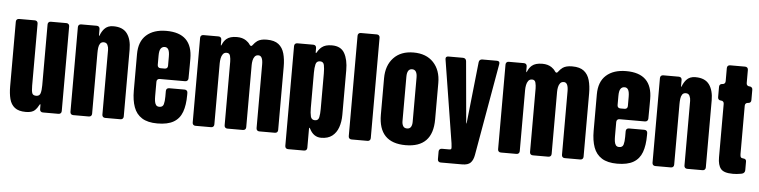

<svg xmlns="http://www.w3.org/2000/svg" viewBox="-53 -1140 6107 1544"><g transform="rotate(5 3000.5 -368.5)"><path d="M33.2 -708Q33.2 -719.2 39.8 -725.8Q46.4 -732.4 57.6 -732.4H184.6Q195.8 -732.4 202.4 -725.8Q209 -719.2 209 -708V-207.5Q209 -163.6 215.8 -146.2Q222.7 -128.9 248 -128.9Q275.4 -128.9 282.5 -153.3Q289.6 -177.7 289.6 -216.3V-708Q289.6 -719.2 296.1 -725.8Q302.7 -732.4 314 -732.4H439.5Q450.7 -732.4 457.3 -725.8Q463.9 -719.2 463.9 -708V-24.4Q463.9 -13.2 457.3 -6.6Q450.7 0 439.5 0H313.5Q302.2 0 295.7 -6.6Q289.1 -13.2 289.1 -24.4V-53.7Q289.1 -64.9 286.6 -64.9Q284.2 -64.9 279.3 -55.7Q266.1 -29.8 249.5 -14.2Q226.6 7.8 176.3 7.8Q117.7 7.8 86.7 -16.6Q55.7 -41 44.4 -84.7Q33.2 -128.4 33.2 -187Z M558.6 0Q547.4 0 540.8 -6.6Q534.2 -13.2 534.2 -24.4V-708Q534.2 -719.2 540.8 -725.8Q547.4 -732.4 558.6 -732.4H684.6Q695.8 -732.4 702.4 -725.8Q709 -719.2 709 -708V-663.6Q709 -652.3 710.4 -652.3Q712.9 -652.3 716.3 -662.6Q727.1 -689.9 745.6 -710.9Q772 -740.2 817.9 -740.2Q818.4 -740.2 819.3 -740.2Q895.5 -740.2 929.9 -693.4Q964.4 -646.5 964.4 -564.9V-24.4Q964.4 -13.2 957.8 -6.6Q951.2 0 939.9 0H816.4Q805.2 0 798.6 -6.6Q792 -13.2 792 -24.4V-546.9Q792 -568.4 783.2 -586.7Q774.4 -605 752.9 -605Q732.9 -605 723.4 -591.1Q713.9 -577.1 711.4 -556.4Q709 -535.6 709 -515.1V-24.4Q709 -13.2 702.4 -6.6Q695.8 0 684.6 0Z M1456.5 -374.5Q1456.1 -363.3 1449.2 -356.7Q1442.4 -350.1 1431.2 -350.1H1226.1Q1214.8 -350.1 1208.3 -343.5Q1201.7 -336.9 1201.7 -325.7V-208.5Q1201.7 -189 1204.1 -170.2Q1206.5 -151.4 1215.1 -139.2Q1223.6 -127 1242.7 -127Q1270 -127 1276.9 -150.6Q1283.7 -174.3 1283.7 -212.4V-258.3Q1283.7 -269.5 1290.3 -276.1Q1296.9 -282.7 1308.1 -282.7H1433.1Q1444.3 -282.7 1450.9 -276.1Q1457.5 -269.5 1457.5 -258.3V-241.2Q1457.5 -159.2 1437.3 -103.8Q1417 -48.3 1368.9 -20.3Q1320.8 7.8 1237.8 7.8Q1159.7 7.8 1113.3 -21.5Q1066.9 -50.8 1046.9 -106Q1026.9 -161.1 1026.9 -238.8V-533.2Q1026.9 -635.3 1085.4 -687.7Q1144 -740.2 1246.6 -740.2Q1457.5 -740.2 1457.5 -533.2V-480ZM1200.7 -461.4Q1200.7 -450.2 1207.3 -443.6Q1213.9 -437 1225.1 -437H1259.3Q1270.5 -437 1277.1 -443.6Q1283.7 -450.2 1283.7 -461.4V-535.6Q1283.7 -575.2 1273.9 -592.5Q1264.2 -609.9 1244.6 -609.9Q1223.6 -609.9 1212.2 -593.3Q1200.7 -576.7 1200.7 -535.6Z M1545.4 0Q1534.2 0 1527.6 -6.6Q1521 -13.2 1521 -24.4V-708Q1521 -719.2 1527.6 -725.8Q1534.2 -732.4 1545.4 -732.4H1667.5Q1678.7 -732.4 1685.3 -725.8Q1691.9 -719.2 1691.9 -708V-671.9Q1691.9 -660.6 1693.8 -660.6Q1695.3 -660.6 1699.7 -670.4Q1711.4 -698.7 1731.9 -716.3Q1760.3 -740.2 1814.9 -740.2Q1815.9 -740.2 1816.9 -740.2Q1859.9 -740.2 1890.1 -720.2Q1910.2 -707 1922.4 -688Q1928.7 -678.7 1935.1 -678.7Q1941.4 -678.7 1946.8 -687Q1962.4 -708.5 1981 -721.7Q2007.8 -740.2 2055.7 -740.2Q2056.6 -740.2 2058.1 -740.2Q2119.1 -740.2 2152.1 -714.1Q2185.1 -688 2198 -641.8Q2210.9 -595.7 2210.9 -535.2V-24.4Q2210.9 -13.2 2204.3 -6.6Q2197.8 0 2186.5 0H2061Q2049.8 0 2043.2 -6.6Q2036.6 -13.2 2036.6 -24.4V-538.1Q2036.6 -608.9 2000.5 -608.9Q1981.4 -608.9 1971.2 -595.9Q1960.9 -583 1957 -564Q1953.1 -544.9 1953.1 -525.9V-24.4Q1953.1 -13.2 1946.5 -6.6Q1939.9 0 1928.7 0H1803.2Q1792 0 1785.4 -6.6Q1778.8 -13.2 1778.8 -24.4V-538.1Q1778.8 -561 1773.2 -584Q1767.6 -606.9 1744.6 -606.9Q1725.1 -606.9 1714.4 -592.8Q1703.6 -578.6 1699.7 -557.9Q1695.8 -537.1 1695.8 -517.1V-24.4Q1695.8 -13.2 1689.2 -6.6Q1682.6 0 1671.4 0Z M2303.7 122.1Q2292.5 122.1 2285.9 115.5Q2279.3 108.9 2279.3 97.7V-708Q2279.3 -719.2 2285.9 -725.8Q2292.5 -732.4 2303.7 -732.4H2432.6Q2443.8 -732.4 2450.4 -725.8Q2457 -719.2 2457 -708V-678.7Q2457 -667 2459.5 -667Q2461.9 -667 2467.3 -676.3Q2481.4 -701.7 2502 -717.8Q2530.3 -740.2 2581.5 -740.2Q2582.5 -740.2 2583.5 -740.2Q2655.3 -740.2 2684.8 -688Q2714.4 -635.7 2714.4 -551.3V-190.9Q2714.4 -134.8 2698.5 -89.6Q2682.6 -44.4 2648.7 -18.3Q2614.7 7.8 2560.1 7.8Q2499 7.8 2466.8 -55.7Q2461.9 -64.9 2459.5 -64.9Q2457 -64.9 2457 -53.7V97.7Q2457 108.9 2450.4 115.5Q2443.8 122.1 2432.6 122.1ZM2498.5 -128.4Q2525.9 -128.4 2531.5 -155.8Q2537.1 -183.1 2537.1 -223.1V-509.3Q2537.1 -549.8 2531.5 -576.9Q2525.9 -604 2498.5 -604Q2470.2 -604 2463.6 -576.4Q2457 -548.8 2457 -509.3V-223.1Q2457 -183.6 2463.6 -156Q2470.2 -128.4 2498.5 -128.4Z M2805.2 0Q2793.9 0 2787.4 -6.6Q2780.8 -13.2 2780.8 -24.4V-835Q2780.8 -846.2 2787.4 -852.8Q2793.9 -859.4 2805.2 -859.4H2934.1Q2945.3 -859.4 2951.9 -852.8Q2958.5 -846.2 2958.5 -835V-24.4Q2958.5 -13.2 2951.9 -6.6Q2945.3 0 2934.1 0Z M3241.7 7.8Q3022.9 7.8 3022.9 -219.2V-513.2Q3022.9 -616.7 3081.1 -678.5Q3139.2 -740.2 3241.7 -740.2Q3344.7 -740.2 3402.8 -678.5Q3460.9 -616.7 3460.9 -513.2V-219.2Q3460.9 7.8 3241.7 7.8ZM3241.7 -127Q3263.7 -127 3273.2 -142.8Q3282.7 -158.7 3282.7 -183.1V-541Q3282.7 -605 3241.7 -605Q3200.7 -605 3200.7 -541V-183.1Q3200.7 -158.7 3210.2 -142.8Q3219.7 -127 3241.7 -127Z M3535.6 122.1Q3524.4 122.1 3517.8 115.5Q3511.2 108.9 3511.2 97.7V35.6Q3511.2 24.4 3517.8 17.8Q3524.4 11.2 3535.6 11.2H3595.2Q3604.5 11.2 3609.4 7.8Q3612.3 5.9 3612.1 -8.1Q3611.8 -22 3608.9 -40L3502 -708.5Q3500 -719.7 3505.6 -726.1Q3511.2 -732.4 3522.5 -732.4H3641.1Q3652.3 -732.4 3659.7 -725.8Q3667 -719.2 3668 -708L3711.9 -217.8Q3713.4 -207 3714.4 -207Q3716.3 -207 3716.8 -217.8L3769.5 -708Q3770.5 -719.2 3777.8 -725.8Q3785.2 -732.4 3796.4 -732.4H3916Q3927.2 -732.4 3932.6 -726.1Q3938 -719.7 3936 -708.5L3804.7 38.1Q3797.4 79.6 3776.6 100.8Q3755.9 122.1 3708.5 122.1Z M4010.7 0Q3999.5 0 3992.9 -6.6Q3986.3 -13.2 3986.3 -24.4V-708Q3986.3 -719.2 3992.9 -725.8Q3999.5 -732.4 4010.7 -732.4H4132.8Q4144 -732.4 4150.6 -725.8Q4157.2 -719.2 4157.2 -708V-671.9Q4157.2 -660.6 4159.2 -660.6Q4160.6 -660.6 4165 -670.4Q4176.8 -698.7 4197.3 -716.3Q4225.6 -740.2 4280.3 -740.2Q4281.2 -740.2 4282.2 -740.2Q4325.2 -740.2 4355.5 -720.2Q4375.5 -707 4387.7 -688Q4394 -678.7 4400.4 -678.7Q4406.7 -678.7 4412.1 -687Q4427.7 -708.5 4446.3 -721.7Q4473.1 -740.2 4521 -740.2Q4522 -740.2 4523.4 -740.2Q4584.5 -740.2 4617.4 -714.1Q4650.4 -688 4663.3 -641.8Q4676.3 -595.7 4676.3 -535.2V-24.4Q4676.3 -13.2 4669.7 -6.6Q4663.1 0 4651.9 0H4526.4Q4515.1 0 4508.5 -6.6Q4502 -13.2 4502 -24.4V-538.1Q4502 -608.9 4465.8 -608.9Q4446.8 -608.9 4436.5 -595.9Q4426.3 -583 4422.4 -564Q4418.5 -544.9 4418.5 -525.9V-24.4Q4418.5 -13.2 4411.9 -6.6Q4405.3 0 4394 0H4268.6Q4257.3 0 4250.7 -6.6Q4244.1 -13.2 4244.1 -24.4V-538.1Q4244.1 -561 4238.5 -584Q4232.9 -606.9 4210 -606.9Q4190.4 -606.9 4179.7 -592.8Q4168.9 -578.6 4165 -557.9Q4161.1 -537.1 4161.1 -517.1V-24.4Q4161.1 -13.2 4154.5 -6.6Q4147.9 0 4136.7 0Z M5168.5 -374.5Q5168 -363.3 5161.1 -356.7Q5154.3 -350.1 5143.1 -350.1H4938Q4926.8 -350.1 4920.2 -343.5Q4913.6 -336.9 4913.6 -325.7V-208.5Q4913.6 -189 4916 -170.2Q4918.5 -151.4 4927 -139.2Q4935.5 -127 4954.6 -127Q4981.9 -127 4988.8 -150.6Q4995.6 -174.3 4995.6 -212.4V-258.3Q4995.6 -269.5 5002.2 -276.1Q5008.8 -282.7 5020 -282.7H5145Q5156.2 -282.7 5162.8 -276.1Q5169.4 -269.5 5169.4 -258.3V-241.2Q5169.4 -159.2 5149.2 -103.8Q5128.9 -48.3 5080.8 -20.3Q5032.7 7.8 4949.7 7.8Q4871.6 7.8 4825.2 -21.5Q4778.8 -50.8 4758.8 -106Q4738.8 -161.1 4738.8 -238.8V-533.2Q4738.8 -635.3 4797.4 -687.7Q4856 -740.2 4958.5 -740.2Q5169.4 -740.2 5169.4 -533.2V-480ZM4912.6 -461.4Q4912.6 -450.2 4919.2 -443.6Q4925.8 -437 4937 -437H4971.2Q4982.4 -437 4989 -443.6Q4995.6 -450.2 4995.6 -461.4V-535.6Q4995.6 -575.2 4985.8 -592.5Q4976.1 -609.9 4956.5 -609.9Q4935.5 -609.9 4924.1 -593.3Q4912.6 -576.7 4912.6 -535.6Z M5257.3 0Q5246.1 0 5239.5 -6.6Q5232.9 -13.2 5232.9 -24.4V-708Q5232.9 -719.2 5239.5 -725.8Q5246.1 -732.4 5257.3 -732.4H5383.3Q5394.5 -732.4 5401.1 -725.8Q5407.7 -719.2 5407.7 -708V-663.6Q5407.7 -652.3 5409.2 -652.3Q5411.6 -652.3 5415 -662.6Q5425.8 -689.9 5444.3 -710.9Q5470.7 -740.2 5516.6 -740.2Q5517.1 -740.2 5518.1 -740.2Q5594.2 -740.2 5628.7 -693.4Q5663.1 -646.5 5663.1 -564.9V-24.4Q5663.1 -13.2 5656.5 -6.6Q5649.9 0 5638.7 0H5515.1Q5503.9 0 5497.3 -6.6Q5490.7 -13.2 5490.7 -24.4V-546.9Q5490.7 -568.4 5481.9 -586.7Q5473.1 -605 5451.7 -605Q5431.6 -605 5422.1 -591.1Q5412.6 -577.1 5410.2 -556.4Q5407.7 -535.6 5407.7 -515.1V-24.4Q5407.7 -13.2 5401.1 -6.6Q5394.5 0 5383.3 0Z M5761.7 -546.4Q5761.7 -557.6 5755.1 -564.2Q5748.5 -570.8 5737.3 -570.8Q5726.1 -570.8 5719.2 -577.4Q5712.4 -584 5712.4 -595.2V-679.7Q5712.4 -690.9 5719 -697.5Q5725.6 -704.1 5736.8 -704.1Q5748 -704.1 5754.9 -710.7Q5761.7 -717.3 5761.7 -728.5V-835Q5761.7 -846.2 5768.3 -852.8Q5774.9 -859.4 5786.1 -859.4H5907.2Q5918.5 -859.4 5925 -852.8Q5931.6 -846.2 5931.6 -835V-728.5Q5931.6 -717.3 5938.2 -710.7Q5944.8 -704.1 5956.1 -704.1Q5967.3 -704.1 5974.1 -697.5Q5981 -690.9 5981 -679.7V-595.2Q5981 -584 5974.4 -577.4Q5967.8 -570.8 5956.5 -570.8Q5945.3 -570.8 5938.5 -564.2Q5931.6 -557.6 5931.6 -546.4V-155.3Q5931.6 -137.2 5937.5 -129.9Q5942.9 -123 5956.5 -122.6Q5981 -121.1 5981 -100.1V-29.8Q5981 -18.6 5974.4 -10.5Q5967.8 -2.4 5957 0L5944.3 2.4Q5916 7.8 5886.7 7.8Q5884.3 7.8 5881.8 7.8Q5811 7.8 5786.4 -22.2Q5761.7 -52.2 5761.7 -114.3Z"/></g></svg>

Font: Fz Anton Round
Style: Regular
Weight: 400
Designer: Vernon Adams
Foundry: Vernon Adams
Version: Version 2.0 Mod + VH boi FontZin